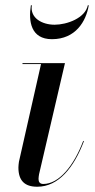

<svg xmlns="http://www.w3.org/2000/svg" viewBox="-20 -700 360 730"><path d="M101 -680H97.5C87.5 -619 97.5 -551 177.5 -551C267.5 -551 307.5 -619 317.5 -680H314C304 -631 234.5 -606 187.5 -606C140.5 -606 93.5 -631 101 -680ZM299 -163 296.5 -164.5C261 -70 204.5 -0.5 144.5 -0.5C131.5 -0.5 126.5 -8.5 126.5 -19.5C126.5 -24.5 127.5 -31.5 128.5 -37.5L227 -460H65.5V-456.5H136L52 -85C51 -79 50 -68 50 -63C50 -13 74 10 121.5 10C202.5 10 261 -63 299 -163Z"/></svg>

Font: Bodoni* 48pt
Style: Italic
Weight: 400
Italic angle: -13°
Version: Version 2.3